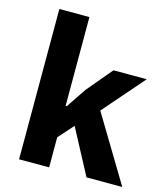

<svg xmlns="http://www.w3.org/2000/svg" viewBox="-110 -827 798 913"><g transform="rotate(15 288.5 -370.0)"><path d="M69 -740H217V-303H223L288 -400L393 -525H557L382 -324L577 0H401L283 -222L217 -148V0H69Z"/></g></svg>

Font: IBM Plex Thai
Style: Bold
Weight: 700
Designer: Mike Abbink, Paul van der Laan, Pieter van Rosmalen, Ben Mitchell, Mark Frömberg
Foundry: Bold Monday
Version: Version 1.0